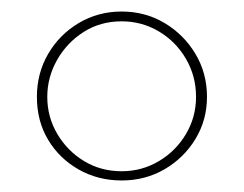

<svg xmlns="http://www.w3.org/2000/svg" viewBox="-20 -722 423 333"><path d="M44 -554Q44 -595 63.5 -628.5Q83 -662 116.5 -682Q150 -702 191 -702Q232 -702 265.5 -682Q299 -662 319 -628.5Q339 -595 339 -554Q339 -514 319 -481Q299 -448 265.5 -428.5Q232 -409 191 -409Q150 -409 116.5 -428Q83 -447 63.5 -479.5Q44 -512 44 -554ZM62 -554Q62 -519 79.5 -489.5Q97 -460 126 -442.5Q155 -425 191 -425Q226 -425 255.5 -442.5Q285 -460 302.5 -489.5Q320 -519 320 -554Q320 -590 302.5 -620Q285 -650 255.5 -667.5Q226 -685 191 -685Q154 -685 125 -666.5Q96 -648 79 -618Q62 -588 62 -554Z"/></svg>

Font: Josefin Sans Thin Thin
Style: Regular
Weight: 250
Version: Version 2.001